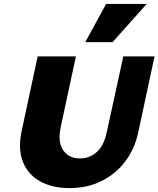

<svg xmlns="http://www.w3.org/2000/svg" viewBox="-20 -947 812 984"><path d="M336 17Q247 17 185 -18Q123 -53 97.5 -117.5Q72 -182 90 -271L173 -658H369L290 -290Q280 -241 290.5 -206Q301 -171 327 -153Q353 -135 389 -135Q438 -135 475 -167Q512 -199 527 -269L612 -658H772L689 -271Q671 -185 622.5 -120.5Q574 -56 501 -19.5Q428 17 336 17ZM417 -731 524 -927H732L557 -731Z"/></svg>

Font: Ysabeau Office Black
Style: Italic
Weight: 900
Italic angle: -12°
Designer: Christian Thalmann (Catharsis Fonts)
Version: Version 2.001;gftools[0.9.30]; featfreeze: tnum,lnum,ss02